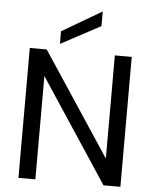

<svg xmlns="http://www.w3.org/2000/svg" viewBox="-61 -978 824 1028"><g transform="rotate(5 351.5 -463.5)"><path d="M534.2 0 168 -555.2V0H77.1V-698.2H168L534.2 -144V-698.2H625V0ZM235.8 -733.9V-801.8L449.2 -926.8V-848.1Z"/></g></svg>

Font: PoppinsZ
Style: Regular
Weight: 400
Designer: Ninad Kale (Devanagari), Jonny Pinhorn (Latin)
Foundry: Indian Type Foundry
Version: Version 3.002;FEAKit 1.0